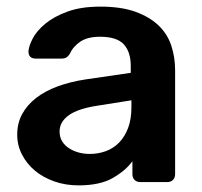

<svg xmlns="http://www.w3.org/2000/svg" viewBox="-20 -550 611 580"><path d="M217 10Q178 10 144 -2Q110 -14 85.5 -34.5Q61 -55 46.5 -83Q32 -111 32 -143Q32 -178 47 -205.5Q62 -233 89 -254Q116 -275 154 -289Q192 -303 238 -310L375 -330V-351Q375 -393 354 -416Q333 -439 282 -439Q245 -439 223 -424.5Q201 -410 190 -386Q182 -373 167 -373H88Q66 -373 66 -395Q67 -411 79 -434Q91 -457 117 -478.5Q143 -500 184 -515Q225 -530 283 -530Q346 -530 389 -514.5Q432 -499 459 -473Q486 -447 497.5 -412Q509 -377 509 -338V-24Q509 -13 502.5 -6.5Q496 0 485 0H404Q393 0 386.5 -6.5Q380 -13 380 -24V-63Q360 -35 321 -12.5Q282 10 217 10ZM251 -85Q277 -85 300 -93.5Q323 -102 340 -119.5Q357 -137 367 -163.5Q377 -190 377 -226V-247L276 -231Q216 -222 188 -202Q160 -182 160 -153Q160 -136 167.5 -123.5Q175 -111 188 -102.5Q201 -94 217 -89.5Q233 -85 251 -85Z"/></svg>

Font: Fz Rubik Med
Style: Regular
Weight: 500
Designer: Hubert and Fischer
Foundry: Hubert and Fischer
Version: Vit hóa bi FontZin.com